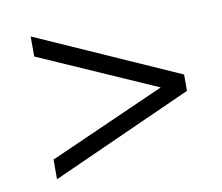

<svg xmlns="http://www.w3.org/2000/svg" viewBox="-53 -621 589 509"><g transform="rotate(-10 241.5 -366.5)"><path d="M62 -227 375 -366 59 -505V-559L442 -389V-345L62 -174Z"/></g></svg>

Font: Encode Sans Compressed
Style: Light
Weight: 300
Designer: Pablo Impallari, Andres Torresi
Foundry: Pablo Impallari, Andres Torresi
Version: Version 1.000; ttfautohint (v1.00) -l 8 -r 50 -G 200 -x 14 -